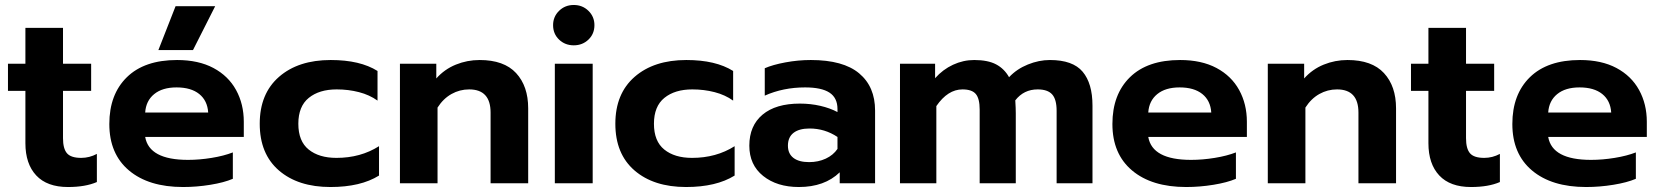

<svg xmlns="http://www.w3.org/2000/svg" viewBox="-20 -736 6665 771"><path d="M82 -161V-371H12V-480H82V-624H233V-480H346V-371H233V-181Q233 -139 249 -120.5Q265 -102 306 -102Q339 -102 369 -118V-5Q323 15 253 15Q169 15 125.5 -31.5Q82 -78 82 -161Z M685 -711H844L755 -535H616ZM419 -238Q419 -357 489.5 -426Q560 -495 691 -495Q777 -495 837 -463Q897 -431 928 -374.5Q959 -318 959 -247V-186H563Q579 -94 735 -94Q781 -94 830 -102Q879 -110 915 -124V-18Q880 -3 825 6Q770 15 715 15Q577 15 498 -51.5Q419 -118 419 -238ZM816 -284Q813 -332 780 -358.5Q747 -385 689 -385Q632 -385 599 -358Q566 -331 563 -284Z M1023 -239Q1023 -360 1100.5 -427.5Q1178 -495 1308 -495Q1426 -495 1496 -451V-332Q1464 -355 1421.5 -366Q1379 -377 1332 -377Q1262 -377 1220 -343Q1178 -309 1178 -239Q1178 -169 1219.5 -135.5Q1261 -102 1331 -102Q1428 -102 1502 -149V-31Q1428 15 1307 15Q1177 15 1100 -51.5Q1023 -118 1023 -239Z M1586 -480H1732V-421Q1765 -458 1810.5 -476.5Q1856 -495 1906 -495Q2004 -495 2052.5 -442.5Q2101 -390 2101 -301V0H1950V-284Q1950 -377 1864 -377Q1826 -377 1793 -358.5Q1760 -340 1737 -304V0H1586Z M2201 -635Q2201 -669 2225 -692.5Q2249 -716 2284 -716Q2319 -716 2343 -692.5Q2367 -669 2367 -635Q2367 -600 2343 -577Q2319 -554 2284 -554Q2249 -554 2225 -577Q2201 -600 2201 -635ZM2208 -480H2360V0H2208Z M2451 -239Q2451 -360 2528.5 -427.5Q2606 -495 2736 -495Q2854 -495 2924 -451V-332Q2892 -355 2849.5 -366Q2807 -377 2760 -377Q2690 -377 2648 -343Q2606 -309 2606 -239Q2606 -169 2647.5 -135.5Q2689 -102 2759 -102Q2856 -102 2930 -149V-31Q2856 15 2735 15Q2605 15 2528 -51.5Q2451 -118 2451 -239Z M2989 -151Q2989 -231 3042 -275.5Q3095 -320 3192 -320Q3235 -320 3274 -311Q3313 -302 3343 -286V-298Q3343 -343 3311 -364Q3279 -385 3213 -385Q3125 -385 3051 -352V-462Q3083 -476 3134 -485.5Q3185 -495 3236 -495Q3366 -495 3430 -441.5Q3494 -388 3494 -292V0H3352V-44Q3291 15 3188 15Q3100 15 3044.5 -29.5Q2989 -74 2989 -151ZM3343 -138V-186Q3292 -220 3231 -220Q3189 -220 3166.5 -202.5Q3144 -185 3144 -151Q3144 -119 3166 -102Q3188 -85 3229 -85Q3266 -85 3296 -99Q3326 -113 3343 -138Z M3594 -480H3735V-422Q3766 -457 3807 -476Q3848 -495 3892 -495Q3947 -495 3980 -477.5Q4013 -460 4032 -426Q4063 -459 4107.5 -477Q4152 -495 4196 -495Q4288 -495 4327.5 -448Q4367 -401 4367 -312V0H4223V-291Q4223 -337 4205 -357Q4187 -377 4147 -377Q4091 -377 4057 -333Q4059 -301 4059 -281V0H3914V-296Q3914 -340 3898.5 -358.5Q3883 -377 3845 -377Q3786 -377 3740 -310V0H3594Z M4447 -238Q4447 -357 4517.5 -426Q4588 -495 4719 -495Q4805 -495 4865 -463Q4925 -431 4956 -374.5Q4987 -318 4987 -247V-186H4591Q4607 -94 4763 -94Q4809 -94 4858 -102Q4907 -110 4943 -124V-18Q4908 -3 4853 6Q4798 15 4743 15Q4605 15 4526 -51.5Q4447 -118 4447 -238ZM4844 -284Q4841 -332 4808 -358.5Q4775 -385 4717 -385Q4660 -385 4627 -358Q4594 -331 4591 -284Z M5071 -480H5217V-421Q5250 -458 5295.5 -476.5Q5341 -495 5391 -495Q5489 -495 5537.5 -442.5Q5586 -390 5586 -301V0H5435V-284Q5435 -377 5349 -377Q5311 -377 5278 -358.5Q5245 -340 5222 -304V0H5071Z M5716 -161V-371H5646V-480H5716V-624H5867V-480H5980V-371H5867V-181Q5867 -139 5883 -120.5Q5899 -102 5940 -102Q5973 -102 6003 -118V-5Q5957 15 5887 15Q5803 15 5759.5 -31.5Q5716 -78 5716 -161Z M6053 -238Q6053 -357 6123.5 -426Q6194 -495 6325 -495Q6411 -495 6471 -463Q6531 -431 6562 -374.5Q6593 -318 6593 -247V-186H6197Q6213 -94 6369 -94Q6415 -94 6464 -102Q6513 -110 6549 -124V-18Q6514 -3 6459 6Q6404 15 6349 15Q6211 15 6132 -51.5Q6053 -118 6053 -238ZM6450 -284Q6447 -332 6414 -358.5Q6381 -385 6323 -385Q6266 -385 6233 -358Q6200 -331 6197 -284Z"/></svg>

Font: Prompt SemiBold
Style: Regular
Weight: 600
Designer: Katatrad Team
Foundry: CadsonDemak
Version: Version 1.000